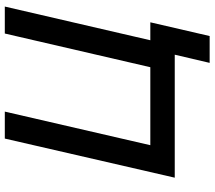

<svg xmlns="http://www.w3.org/2000/svg" viewBox="-66 -663 871 779"><g transform="rotate(-90 369.5 -273.5)"><path d="M503.9 141.6 537.1 0H38.1L196.8 -689.5H306.2L169.9 -99.1H486.3L623 -689.5H732.4L595.7 -99.1H668.5L612.8 141.6Z"/></g></svg>

Font: HK Grotesk SemiBold Italic
Style: Regular
Weight: 600
Italic angle: -13°
Designer: Alfredo Marco Pradil and Stefan Peev
Foundry: Hanken Design Co.
Version: Version 1.000;PS 001.000;hotconv 1.0.88;makeotf.lib2.5.64775